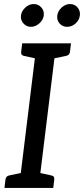

<svg xmlns="http://www.w3.org/2000/svg" viewBox="-20 -932 417 952"><path d="M74 0 162 -717H259L171 0ZM2 0 7 -41Q8 -50 12.5 -55Q17 -60 25 -62L102 -78L104 0ZM142 0 162 -78 235 -62Q244 -60 247 -55Q250 -50 249 -41L244 0ZM192 -717 171 -639 98 -655Q90 -657 87 -662Q84 -667 85 -676L90 -717ZM332 -717 327 -676Q326 -667 321.5 -662Q317 -657 308 -655L231 -639L230 -717ZM197 -855Q194 -833 175 -816Q156 -799 133 -799Q111 -799 96 -816Q81 -833 84 -855Q87 -878 106 -895Q125 -912 147 -912Q170 -912 185 -895Q200 -878 197 -855ZM376 -855Q373 -832 354.5 -815.5Q336 -799 313 -799Q290 -799 275.5 -815.5Q261 -832 264 -855Q267 -878 286 -895Q305 -912 327 -912Q350 -912 364.5 -895Q379 -878 376 -855Z"/></svg>

Font: Aleo
Style: Italic
Weight: 400
Italic angle: -7°
Designer: Alessio Laiso
Foundry: Alessio Laiso
Version: Version 2.001;gftools[0.9.29]